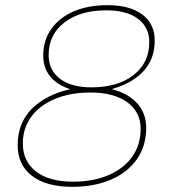

<svg xmlns="http://www.w3.org/2000/svg" viewBox="-20 -722 658 744"><path d="M396 -702Q483 -702 531.2 -666Q579.5 -630 579.5 -565Q579.5 -493.5 536.2 -446.5Q493 -399.5 413 -376.5Q476 -360.5 511.2 -322Q546.5 -283.5 546.5 -226.5Q546.5 -157 510.8 -105.5Q475 -54 410 -26Q345 2 260 2Q159.5 2 104 -40.5Q48.5 -83 48.5 -160Q48.5 -244.5 102.5 -299.5Q156.5 -354.5 252 -376.5Q202 -392.5 174.8 -425.5Q147.5 -458.5 147.5 -506.5Q147.5 -566 178.8 -610Q210 -654 266 -678Q322 -702 396 -702ZM392 -682Q291 -682 229.8 -635Q168.5 -588 168.5 -508.5Q168.5 -450.5 212.2 -417Q256 -383.5 334 -383.5Q436 -383.5 497.2 -431Q558.5 -478.5 558.5 -559Q558.5 -616 514.8 -649Q471 -682 392 -682ZM330 -363.5Q253 -363.5 193.8 -339Q134.5 -314.5 101.5 -270Q68.5 -225.5 68.5 -166Q68.5 -97 119.5 -57.5Q170.5 -18 263 -18Q341 -18 400.5 -43.5Q460 -69 492.5 -115Q525 -161 525 -222.5Q525 -287.5 473.5 -325.5Q422 -363.5 330 -363.5Z"/></svg>

Font: Argentum Sans Thin
Style: Italic
Weight: 100
Italic angle: -11°
Designer: Julieta Ulanovsky (font), Cristiano Sobral (main changes and remaster)
Foundry: Julieta Ulanovsky (font), Cristiano Sobral (main changes and remaster)
Version: Version 2.007;June 15, 2022;FontCreator 14.0.0.2814 64-bit; 